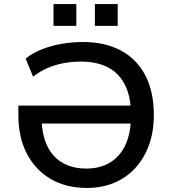

<svg xmlns="http://www.w3.org/2000/svg" viewBox="-20 -922 854 951"><path d="M411 9Q308 9 232 -35Q156 -79 113.5 -160Q71 -241 71 -353V-399H674V-310H150L185 -353Q185 -220 243.5 -153.5Q302 -87 408 -87Q510 -87 569.5 -154.5Q629 -222 629 -353Q629 -482 566 -549.5Q503 -617 381 -617Q336 -617 294 -609Q252 -601 214 -584.5Q176 -568 144 -542L107 -632Q139 -658 184.5 -676.5Q230 -695 283 -704.5Q336 -714 389 -714Q500 -714 578.5 -672Q657 -630 699.5 -549Q742 -468 742 -352Q742 -269 717.5 -202.5Q693 -136 649 -88.5Q605 -41 544 -16Q483 9 411 9ZM450 -794V-902H563V-794ZM245 -794V-902H358V-794Z"/></svg>

Font: Nunito Sans 8pt SemiBold
Style: Regular
Weight: 600
Version: Version 3.101;gftools[0.9.27]